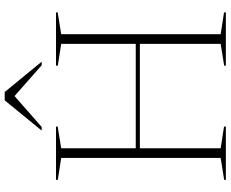

<svg xmlns="http://www.w3.org/2000/svg" viewBox="-100 -858 958 797"><g transform="rotate(-90 378.5 -459.0)"><path d="M162 -21.5 252 -7.5V0H31V-7L122 -21.5V-683.5L31 -697.5V-705H252V-698L162 -683.5ZM635.5 -21.5 726 -7.5V0H505V-7L595.5 -21.5V-683.5L505 -697.5V-705H726V-698L635.5 -683.5ZM130.5 -357V-374H626.5V-357ZM367 -887.5H390.5L250.5 -764.5H235.5L361 -918H395.5L521.5 -764.5H506.5Z"/></g></svg>

Font: Newsreader 60pt ExtraLight
Style: Regular
Weight: 250
Designer: Hugues Gentile
Foundry: Production Type
Version: Version 1.003